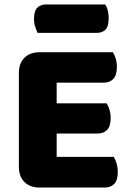

<svg xmlns="http://www.w3.org/2000/svg" viewBox="-20 -841 588 864"><path d="M158 3Q115 3 90 -22Q65 -47 65 -90V-513Q65 -556 90 -581Q115 -606 158 -606H488Q495 -595 500.5 -578Q506 -561 506 -540Q506 -503 490 -486Q474 -469 446 -469H235V-376H460Q467 -365 472.5 -348Q478 -331 478 -310Q478 -273 462 -256.5Q446 -240 418 -240H235V-135H492Q499 -124 504.5 -106Q510 -88 510 -67Q510 -30 494 -13.5Q478 3 450 3ZM149 -693Q144 -704 138.5 -720.5Q133 -737 133 -755Q133 -792 148 -806.5Q163 -821 188 -821H453Q461 -810 465 -793.5Q469 -777 469 -759Q469 -722 454.5 -707.5Q440 -693 415 -693Z"/></svg>

Font: Baloo Tammudu 2 ExtraBold
Style: Regular
Weight: 800
Designer: Maithili Shingre, Omkar Shende and Ek Type
Foundry: Ek Type
Version: Version 1.640;hotconv 1.0.111;makeotfexe 2.5.65597; ttfautoh